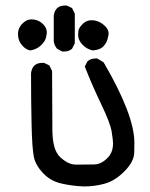

<svg xmlns="http://www.w3.org/2000/svg" viewBox="-20 -673 540 693"><path d="M282 0Q238 -2 200 -11Q162 -20 135.5 -48Q109 -76 102.5 -105.5Q96 -135 94 -222.5Q92 -310 92 -409Q97 -446 132 -446H139L158 -437L168 -417L169 -207Q169 -132 197 -106Q225 -80 251 -79H279Q294 -79 320.5 -79.5Q347 -80 371 -106Q388 -125 388 -156Q388 -167 383 -198Q378 -229 345.5 -296.5Q313 -364 286 -433L296 -452Q308 -462 325 -462H331L354 -448Q465 -258 465 -158Q465 -156 464.5 -123Q464 -90 430 -55.5Q396 -21 359.5 -10.5Q323 0 282 0ZM211 -487H205L186 -497Q176 -509 174 -524V-616Q179 -653 214 -653H221L240 -644L250 -624V-517L240 -497Q229 -487 211 -487ZM90 -491Q74 -493 59.5 -509.5Q45 -526 45 -550Q45 -573 63 -590Q77 -603 93 -603Q120 -603 138 -583Q149 -571 149 -555Q149 -551 146 -537.5Q143 -524 128 -509.5Q113 -495 90 -491ZM315 -491Q294 -495 278 -511.5Q262 -528 262 -547Q262 -550 263 -561.5Q264 -573 281 -589Q294 -600 310 -600Q338 -600 360 -578Q372 -566 372 -552Q372 -546 368 -531.5Q364 -517 352.5 -505Q341 -493 315 -491Z"/></svg>

Font: Xiaolai Mono SC
Style: Regular
Weight: 400
Monospace: yes
Designer: LXGW / Nozomi Seto
Version: Version 3.113;September 30, 2024